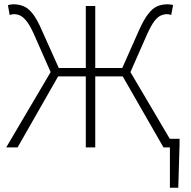

<svg xmlns="http://www.w3.org/2000/svg" viewBox="-20 -687 891 895"><path d="M772 188V0H747V-40H817V-14L811 188ZM9 0 216 -351 138 -528Q119 -570 103 -589.5Q87 -609 73 -615Q59 -621 45 -621Q41 -621 35.5 -620Q30 -619 25 -617L17 -663Q23 -665 29.5 -666Q36 -667 43 -667Q68 -667 90 -658Q112 -649 132.5 -623Q153 -597 175 -546L254 -370H380V-659H424V-370H550L628 -546Q651 -597 671.5 -623Q692 -649 713.5 -658Q735 -667 761 -667Q768 -667 775 -666Q782 -665 787 -663L778 -617Q774 -619 768.5 -620Q763 -621 758 -621Q745 -621 730.5 -615Q716 -609 700.5 -589.5Q685 -570 666 -528L588 -351L795 0H742L552 -331H424V0H380V-331H251L62 0Z"/></svg>

Font: Source Sans 3 Light
Style: Regular
Weight: 300
Designer: Paul D. Hunt
Foundry: Adobe
Version: Version 3.052;hotconv 1.1.0;makeotfexe 2.6.0